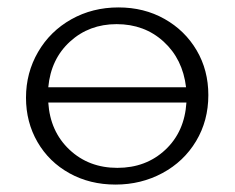

<svg xmlns="http://www.w3.org/2000/svg" viewBox="-20 -491 632 517"><path d="M541 -235Q541 -166 508 -111Q475 -56 417.5 -25Q360 6 291 6Q222 6 167 -24.5Q112 -55 81 -108.5Q50 -162 50 -228Q50 -295 82.5 -351Q115 -407 172 -439Q229 -471 299 -471Q368 -471 423 -440Q478 -409 509.5 -355.5Q541 -302 541 -235ZM110 -256H481Q472 -332 420.5 -379Q369 -426 294 -426Q220 -426 168.5 -379Q117 -332 110 -256ZM482 -215H110Q115 -137 167 -88Q219 -39 296 -39Q373 -39 425 -87.5Q477 -136 482 -215Z"/></svg>

Font: Ysabeau SC Semilight
Style: Regular
Weight: 300
Designer: Christian Thalmann (Catharsis Fonts)
Version: Version 0.003